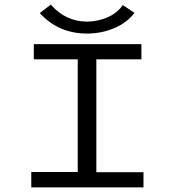

<svg xmlns="http://www.w3.org/2000/svg" viewBox="-20 -815 790 835"><path d="M116 0V-67H318V-557H127V-623H595V-557H399V-66H604V0ZM514 -793 565 -759Q531 -715 475.5 -692Q420 -669 358 -669Q235 -669 153 -758L201 -795Q233 -758 273 -739.5Q313 -721 358 -721Q403 -721 446 -739Q489 -757 514 -793Z"/></svg>

Font: Inconsolata ExtraExpanded
Style: Regular
Weight: 400
Width: 8
Monospace: yes
Designer: Raph Levien, Cyreal, Brenton Simpson
Foundry: Raph Levien, Cyreal, Google
Version: Version 3.000; ttfautohint (v1.8.2.53-6de2)